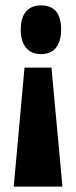

<svg xmlns="http://www.w3.org/2000/svg" viewBox="-20 -560 283 713"><path d="M71 -309H171L212 133H31ZM132 -540Q207 -540 207 -450Q207 -407 188 -383Q169 -359 132 -359Q96 -359 76.5 -383Q57 -407 57 -450Q57 -494 76.5 -517Q96 -540 132 -540Z"/></svg>

Font: Bricolage Grotesque 12pt Condensed ExtraBold
Style: Regular
Weight: 800
Width: 3
Designer: Mathieu Triay
Foundry: Atelier Triay
Version: Version 1.001; ttfautohint (v1.8.4.7-5d5b);gftools[0.9.33.de